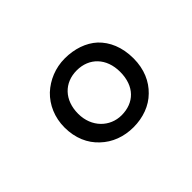

<svg xmlns="http://www.w3.org/2000/svg" viewBox="-66 -849 556 556"><g transform="rotate(-45 212.0 -571.0)"><path d="M83 -571C83 -527 99 -492 125 -468C151 -443 186 -430 225 -430C264 -430 300 -443 325 -468C350 -492 366 -527 366 -571C366 -618 350 -653 325 -677C300 -700 264 -712 225 -712C186 -712 151 -697 125 -673C99 -648 83 -612 83 -571ZM139 -571C139 -627 174 -663 225 -663C276 -663 311 -627 311 -571C311 -512 276 -479 225 -479C178 -479 139 -516 139 -571Z"/></g></svg>

Font: PT Serif
Style: Regular
Weight: 400
Designer: A.Korolkova, O.Umpeleva, V.Yefimov
Foundry: ParaType Ltd
Version: Version 1.000;PS 001.000;hotconv 1.0.88;makeotf.lib2.5.64775